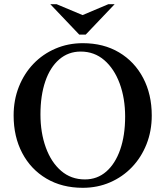

<svg xmlns="http://www.w3.org/2000/svg" viewBox="-20 -886 789 916"><path d="M375 -680Q474 -680 548 -636Q622 -592 663 -514Q704 -436 704 -335Q704 -261 679 -198Q654 -135 609.5 -88.5Q565 -42 505 -16Q445 10 375 10Q276 10 201.5 -34Q127 -78 86 -156Q45 -234 45 -335Q45 -409 70 -472Q95 -535 139.5 -581.5Q184 -628 244.5 -654Q305 -680 375 -680ZM385 -30Q444 -30 487 -67.5Q530 -105 553.5 -172.5Q577 -240 577 -330Q577 -417 551 -487.5Q525 -558 477.5 -599Q430 -640 365 -640Q306 -640 262.5 -602.5Q219 -565 196 -497.5Q173 -430 173 -340Q173 -253 198.5 -182.5Q224 -112 271.5 -71Q319 -30 385 -30ZM497 -866H527L389 -721H358L220 -866H250L374 -814Z"/></svg>

Font: Brygada 1918 SemiBold
Style: Regular
Weight: 600
Designer: Mateusz Machalski | Borys Kosmynka | Przemek Hoffer
Foundry: NIEPODLEGLA 2018
Version: Version 3.006